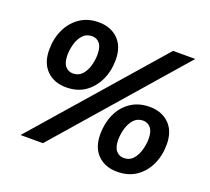

<svg xmlns="http://www.w3.org/2000/svg" viewBox="-122 -862 1121 1024"><g transform="rotate(20 439.0 -350.0)"><path d="M86 0 697 -700H823L213 0ZM226 -322Q158 -322 116 -363.5Q74 -405 74 -480Q74 -544 98 -595Q122 -646 166.5 -677Q211 -708 274 -708Q342 -708 384 -666.5Q426 -625 426 -550Q426 -487 402 -435.5Q378 -384 334 -353Q290 -322 226 -322ZM235 -404Q267 -404 287 -426Q307 -448 316 -480.5Q325 -513 325 -544Q325 -586 308.5 -606Q292 -626 265 -626Q233 -626 213 -604Q193 -582 184 -549.5Q175 -517 175 -486Q175 -444 192 -424Q209 -404 235 -404ZM636 8Q568 8 526 -33Q484 -74 484 -150Q484 -213 507.5 -264.5Q531 -316 576 -346.5Q621 -377 683 -377Q752 -377 794 -335.5Q836 -294 836 -219Q836 -156 812 -104.5Q788 -53 743.5 -22.5Q699 8 636 8ZM645 -73Q677 -73 696.5 -95Q716 -117 725.5 -150Q735 -183 735 -214Q735 -256 718 -276Q701 -296 675 -296Q643 -296 623 -274Q603 -252 593.5 -219Q584 -186 584 -155Q584 -113 601 -93Q618 -73 645 -73Z"/></g></svg>

Font: MOST Montserrat
Style: Bold Italic
Weight: 700
Italic angle: -11.3°
Designer: Julieta Ulanovsky
Foundry: Julieta Ulanovsky
Version: Version 8.000;March 11, 2024;FontCreator 15.0.0.2926 64-bit